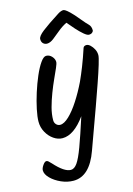

<svg xmlns="http://www.w3.org/2000/svg" viewBox="-163 -798 788 1136"><g transform="rotate(-15 231.0 -230.5)"><path d="M142 265Q104 265 67 248.5Q30 232 5.5 207.5Q-19 183 -19 159Q-19 146 -7 128.5Q5 111 15 111Q21 111 27.5 116.5Q34 122 44 133Q103 199 143 199Q164 199 182.5 173Q201 147 224.5 83.5Q248 20 284 -92Q214 5 144 5Q116 5 90 -13Q64 -31 47.5 -61Q31 -91 31 -126Q31 -155 40.5 -200.5Q50 -246 66 -296.5Q82 -347 101 -391Q120 -435 139.5 -463Q159 -491 175 -491Q195 -491 209.5 -475Q224 -459 224 -441Q224 -431 213 -406Q202 -381 186 -346Q170 -311 154.5 -270.5Q139 -230 128 -189.5Q117 -149 117 -112Q117 -96 127 -85.5Q137 -75 151 -75Q175 -75 206 -104.5Q237 -134 269 -183.5Q301 -233 329 -291Q346 -328 364.5 -375Q383 -422 402 -480Q407 -491 422 -491Q433 -491 445 -480Q457 -469 466 -452Q475 -435 475 -415Q475 -402 462 -359Q449 -316 427.5 -254.5Q406 -193 381.5 -124.5Q357 -56 333 9Q309 74 292 122Q241 265 142 265ZM453 -546Q442 -546 422.5 -562.5Q403 -579 381.5 -603Q360 -627 342 -649Q313 -635 287.5 -613.5Q262 -592 240.5 -575.5Q219 -559 200 -559Q187 -559 177 -568Q167 -577 167 -595Q167 -613 202.5 -640.5Q238 -668 310 -714Q321 -721 329.5 -723.5Q338 -726 343 -726Q347 -726 355 -721.5Q363 -717 381 -700Q399 -683 430 -645Q453 -617 467 -603.5Q481 -590 481 -566Q481 -559 473.5 -552.5Q466 -546 453 -546Z"/></g></svg>

Font: Solitreo
Style: Regular
Weight: 400
Designer: Nathan Gross, Bryan Kirschen, Binghamton University
Foundry: Eli Heuer
Version: Version 1.100; ttfautohint (v1.8.4.7-5d5b)